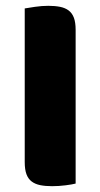

<svg xmlns="http://www.w3.org/2000/svg" viewBox="-20 -635 345 660"><path d="M240 -4Q229 -1 205.5 2Q182 5 159 5Q136 5 118.5 1.5Q101 -2 89 -11Q77 -20 71 -36Q65 -52 65 -78V-606Q76 -608 100 -611.5Q124 -615 146 -615Q169 -615 186.5 -611.5Q204 -608 216 -599Q228 -590 234 -574Q240 -558 240 -532Z"/></svg>

Font: Baloo Thambi
Style: Regular
Weight: 400
Designer: Aadarsh Rajan and Ek Type
Foundry: Ek Type
Version: Version 1.443;PS 1.000;hotconv 16.6.51;makeotf.lib2.5.65220;